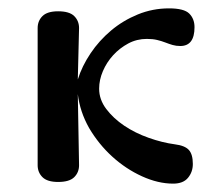

<svg xmlns="http://www.w3.org/2000/svg" viewBox="-20 -425 495 459"><path d="M169 -30Q169 -13 157.5 -1.5Q146 10 119 10Q93 10 81.5 -1.5Q70 -13 70 -30V-358Q70 -375 81.5 -386.5Q93 -398 119 -398Q146 -398 157.5 -386.5Q169 -375 169 -358L166 -235Q176 -267 196.5 -297.5Q217 -328 245.5 -352Q274 -376 309.5 -390.5Q345 -405 384 -405Q420 -405 432.5 -392.5Q445 -380 445 -360Q445 -315 411 -315Q401 -315 392.5 -317.5Q384 -320 375 -323.5Q366 -327 355.5 -329.5Q345 -332 331 -332Q307 -332 286.5 -321Q266 -310 250.5 -293Q235 -276 226 -255Q217 -234 217 -213Q217 -187 234 -164.5Q251 -142 277 -124.5Q303 -107 335.5 -95.5Q368 -84 398 -80Q422 -77 431.5 -66.5Q441 -56 441 -33Q441 -14 429.5 0Q418 14 394 14Q358 14 319.5 -3.5Q281 -21 248.5 -50.5Q216 -80 193 -119Q171 -158 166 -200Z"/></svg>

Font: Sofadi One
Style: Regular
Weight: 400
Designer: Botjo Nikoltchev
Foundry: Botjo Nikoltchev
Version: Version 1.002